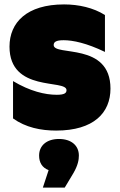

<svg xmlns="http://www.w3.org/2000/svg" viewBox="-20 -579 541 869"><path d="M234 12C405 12 480 -69 480 -178C480 -390 223 -323 223 -375C223 -388 232 -397 268 -397C310 -397 372 -384 455 -344V-511C403 -544 336 -559 270 -559C101 -559 23 -477 23 -368C23 -159 281 -222 281 -171C281 -159 274 -150 237 -150C184 -150 116 -166 39 -212V-43C96 -2 165 12 234 12ZM174 270H273L312 205C333 169 337 144 337 125C337 80 303 50 247 50C191 50 157 80 157 125C157 157 171 180 200 191Z"/></svg>

Font: Chess Sans Black
Style: Regular
Weight: 900
Designer: Wolf Bōese
Foundry: Wolf Bōese
Version: Version 7.223;Glyphs 3.3 (3306)